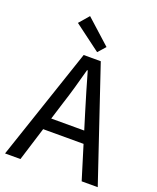

<svg xmlns="http://www.w3.org/2000/svg" viewBox="-158 -962 862 1055"><g transform="rotate(20 273.0 -434.5)"><path d="M2 0 223 -656H323L544 0H450L338 -364Q321 -419 305 -473.5Q289 -528 273 -584H269Q254 -528 238.5 -473.5Q223 -419 205 -364L92 0ZM120 -197V-267H423V-197ZM287 -696 133 -811 183 -869 326 -740Z"/></g></svg>

Font: Assistant Medium
Style: Regular
Weight: 500
Designer: Hebrew By Ben Nathan, Latin by Paul Hunt
Version: Version 3.000